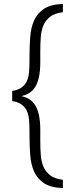

<svg xmlns="http://www.w3.org/2000/svg" viewBox="-20 -799 360 977"><path d="M185 -483Q185 -439 178.5 -408.5Q172 -378 160 -358Q148 -338 130 -326.5Q112 -315 88 -310Q112 -305 130 -293.5Q148 -282 160 -262Q172 -242 178.5 -211.5Q185 -181 185 -138V-81Q185 -43 187.5 -9.5Q190 24 201.5 50Q213 76 236 93.5Q259 111 300 116V158Q239 156 204.5 133.5Q170 111 153.5 74Q137 37 133.5 -13Q130 -63 130 -120V-137Q130 -167 127.5 -192Q125 -217 116 -236Q107 -255 89.5 -267.5Q72 -280 42 -285V-336Q72 -341 89.5 -353.5Q107 -366 116 -385Q125 -404 127.5 -429Q130 -454 130 -484V-501Q130 -558 133.5 -608Q137 -658 153.5 -695Q170 -732 204.5 -754.5Q239 -777 300 -779V-737Q259 -732 236 -714.5Q213 -697 201.5 -671Q190 -645 187.5 -611Q185 -577 185 -540Z"/></svg>

Font: Post Grotesk Light
Style: Light
Weight: 300
Version: Version 1.0